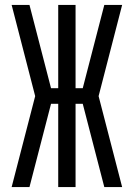

<svg xmlns="http://www.w3.org/2000/svg" viewBox="-20 -755 540 775"><path d="M27 0 122 -367 27 -735H99L186 -399H215V-735H285V-399H314L401 -735H473L378 -367L473 0H401L314 -336H285V0H215V-336H186L99 0Z"/></svg>

Font: Iosevka Fixed
Style: Regular
Weight: 400
Monospace: yes
Designer: Belleve Invis
Foundry: Belleve Invis
Version: Version 33.2.4